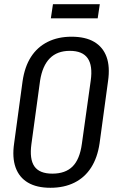

<svg xmlns="http://www.w3.org/2000/svg" viewBox="-20 -882 556 910"><path d="M219 8Q154 8 112.5 -16.5Q71 -41 54 -88Q37 -135 47 -203L87 -497Q97 -566 127 -612.5Q157 -659 206 -683.5Q255 -708 319 -708Q385 -708 426.5 -683.5Q468 -659 485 -612.5Q502 -566 492 -497L452 -203Q442 -135 412 -88Q382 -41 333 -16.5Q284 8 219 8ZM228 -59Q290 -59 324 -93Q358 -127 368 -200L410 -500Q420 -571 395.5 -606Q371 -641 311 -641Q251 -641 216 -605.5Q181 -570 170 -500L129 -200Q119 -128 143 -93.5Q167 -59 228 -59ZM453 -862 443 -795H221L231 -862Z"/></svg>

Font: Pathway Extreme Condensed
Style: Italic
Weight: 400
Width: 3
Italic angle: -8°
Version: Version 1.001;gftools[0.9.26]